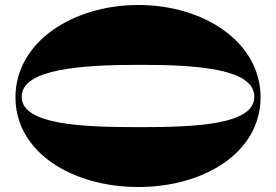

<svg xmlns="http://www.w3.org/2000/svg" viewBox="-20 -735 1107 770"><path d="M535 15C798 15 1025 -123 1025 -345C1025 -566 798 -715 535 -715C271 -715 42 -566 42 -345C42 -123 271 15 535 15ZM536 -225C302 -225 67 -236 67 -347C67 -459 306 -475 543 -475C773 -475 1000 -459 1000 -347C1000 -235 768 -225 536 -225Z"/></svg>

Font: Sprat Extended Black
Style: Regular
Weight: 900
Width: 9
Designer: Ethan Nakache
Foundry: Collletttivo
Version: Version 2.000;Glyphs 3.2 (3217)